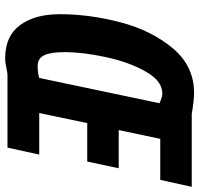

<svg xmlns="http://www.w3.org/2000/svg" viewBox="-34 -729 772 744"><g transform="rotate(90 352.0 -357.0)"><path d="M35 -203Q35 -318 66.5 -438Q98 -558 167 -640.5Q236 -723 340 -723Q368 -723 422 -714H704L677 -592H518L484 -431H632L606 -309H457L418 -123H579L552 0H271Q265 0 260 1Q255 2 250 3Q224 9 206 9Q120 9 77.5 -48.5Q35 -106 35 -203ZM282 -123 380 -589Q356 -600 342 -600Q294 -600 257.5 -536Q221 -472 201.5 -382Q182 -292 182 -221Q182 -166 194.5 -141.5Q207 -117 235 -117Q264 -117 282 -123Z"/></g></svg>

Font: Noto Sans Display Ex Bold Cond
Style: Italic
Weight: 800
Width: 3
Italic angle: -12°
Designer: Monotype Design team
Foundry: Monotype Imaging Inc.
Version: Version 1.000